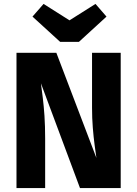

<svg xmlns="http://www.w3.org/2000/svg" viewBox="-20 -964 703 984"><path d="M451.7 -693.4H598.6V0H390L189.7 -537.1Q193.9 -505.9 199.1 -464.3Q204.3 -422.7 207.9 -370.5Q211.4 -318.4 211.4 -253.7V0H64.5V-693.4H268.8L474 -154.7Q469.9 -183.2 464.7 -222.4Q459.5 -261.6 455.6 -309.6Q451.7 -357.5 451.7 -412.6ZM336.2 -859.8 469.4 -943.9 525.8 -878.9 384.6 -749.6H288.1L146.5 -878.9L203.3 -943.9Z"/></svg>

Font: Fira Sans Variable
Style: Regular
Weight: 400
Designer: Carrois Corporate & Edenspiekermann AG
Foundry: Carrois Corporate GbR & Edenspiekermann AG
Version: Version 4.202